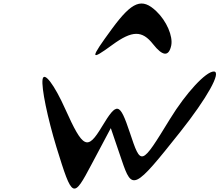

<svg xmlns="http://www.w3.org/2000/svg" viewBox="-20 -1084 1268 1109"><path d="M226 -626C218 -577 255 -402 306 -234C399 66 402 67 510 -137L620 -344L683 -159C743 19 755 13 1021 -322C1175 -516 1262 -671 1215 -671C1169 -671 1054 -547 962 -397C794 -123 795 -124 730 -318C671 -494 656 -497 569 -353C485 -213 460 -225 357 -454C294 -595 234 -674 226 -626ZM627 -918C498 -742 498 -729 629 -825C744 -909 801 -909 864 -829C920 -758 955 -756 969 -821C980 -875 942 -963 883 -1019C800 -1098 744 -1077 627 -918Z"/></svg>

Font: Venom Sans
Style: Obl
Weight: 400
Version: Version 1.001